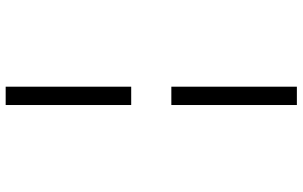

<svg xmlns="http://www.w3.org/2000/svg" viewBox="-210 -630 1041 660"><g transform="rotate(-90 310.0 -300.5)"><path d="M341.5 -369.5V-801H278.5V-369.5ZM278.5 200H341.5V-231.5H278.5Z"/></g></svg>

Font: Monaspace Argon ExtraLight
Style: Regular
Weight: 200
Designer: Riley Cran & the Lettermatic Team
Foundry: Lettermatic
Version: Version 1.000 (Monaspace Argon)